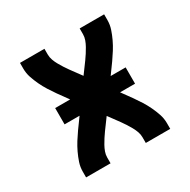

<svg xmlns="http://www.w3.org/2000/svg" viewBox="-124 -637 748 755"><g transform="rotate(-30 250.0 -260.0)"><path d="M59 0V-26Q59 -47 65.5 -66.5Q72 -86 81 -105Q90 -124 101 -141.5Q112 -159 124 -176L158 -223H90V-297H158L124 -344Q112 -361 101 -378.5Q90 -396 81 -415Q72 -434 65.5 -453.5Q59 -473 59 -494V-520H170V-494Q170 -481 174.5 -468.5Q179 -456 185.5 -444.5Q192 -433 199 -422Q206 -411 214 -400L250 -351L286 -400Q294 -411 301 -422Q308 -433 314.5 -444.5Q321 -456 325.5 -468.5Q330 -481 330 -494V-520H441V-494Q441 -473 434.5 -453.5Q428 -434 419 -415Q410 -396 399 -378.5Q388 -361 376 -344L342 -297H410V-223H342L376 -176Q388 -159 399 -141.5Q410 -124 419 -105Q428 -86 434.5 -66.5Q441 -47 441 -26V0H330V-26Q330 -39 325.5 -51.5Q321 -64 314.5 -75.5Q308 -87 301 -98Q294 -109 286 -120L250 -169L214 -120Q206 -109 199 -98Q192 -87 185.5 -75.5Q179 -64 174.5 -51.5Q170 -39 170 -26V0Z"/></g></svg>

Font: Iosevka Term Curly
Style: Bold
Weight: 700
Designer: Belleve Invis
Foundry: Belleve Invis
Version: Version 32.3.0